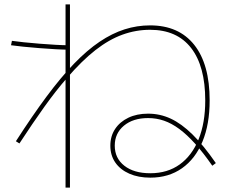

<svg xmlns="http://www.w3.org/2000/svg" viewBox="-20 -795 1040 870"><path d="M661 10Q607 10 566 -8Q525 -26 502.5 -58.5Q480 -91 480 -135Q480 -178 501.5 -210.5Q523 -243 561.5 -261.5Q600 -280 651 -280Q705 -280 753.5 -257.5Q802 -235 852 -186Q902 -137 958 -56L942 -44Q901 -103 864 -144Q827 -185 792.5 -210.5Q758 -236 723.5 -248Q689 -260 651 -260Q583 -260 541.5 -225.5Q500 -191 500 -135Q500 -78 543.5 -44Q587 -10 661 -10Q739 -10 794.5 -50Q850 -90 880 -164Q910 -238 910 -340Q910 -495 846 -577.5Q782 -660 660 -660Q596 -660 535 -638Q474 -616 412.5 -568Q351 -520 283 -441Q234 -385 181 -311Q128 -237 68 -145L52 -155Q126 -270 191 -357.5Q256 -445 315.5 -506.5Q375 -568 431.5 -606Q488 -644 544.5 -662Q601 -680 660 -680Q790 -680 860 -592Q930 -504 930 -340Q930 -232 897.5 -153.5Q865 -75 804.5 -32.5Q744 10 661 10ZM277 55V-775H297V55ZM289 -570Q266 -570 231 -572Q196 -574 157.5 -577Q119 -580 85 -583.5Q51 -587 30 -590L34 -610Q54 -607 87.5 -603.5Q121 -600 159 -597Q197 -594 231.5 -592Q266 -590 289 -590Z"/></svg>

Font: M PLUS 2 Thin
Style: Regular
Weight: 100
Designer: Coji Morishita
Foundry: UNDERFOREST DESIGN
Version: Version 1.001